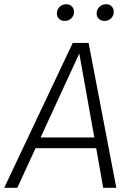

<svg xmlns="http://www.w3.org/2000/svg" viewBox="-41 -888 623 908"><path d="M414 -187H127L41 0H-21L303 -685H378L509 0H447ZM405 -238 334 -635 151 -238ZM228 -824Q228 -843 240.5 -855.5Q253 -868 272 -868Q288 -868 298.5 -858Q309 -848 309 -832Q309 -814 296.5 -801.5Q284 -789 265 -789Q249 -789 238.5 -799Q228 -809 228 -824ZM416 -824Q416 -843 429 -855.5Q442 -868 461 -868Q477 -868 487 -858Q497 -848 497 -832Q497 -814 484.5 -801.5Q472 -789 453 -789Q437 -789 426.5 -799Q416 -809 416 -824Z"/></svg>

Font: FiraGO Light
Style: Italic
Weight: 300
Italic angle: -8°
Designer: bBox Type GmbH
Foundry: bBox Type GmbH
Version: Version 1.001